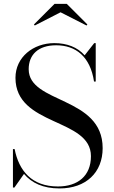

<svg xmlns="http://www.w3.org/2000/svg" viewBox="-20 -990 606 1024"><path d="M303 -924.5 441.5 -854 446 -859.5 336 -969.5H271L161 -859.5L165.5 -854ZM57 10 108 -62.5C148.5 -14.5 209 15 297.5 15C438.5 15 527.5 -70 527.5 -200C527.5 -478 133 -436 133 -621C133 -698 183.5 -748.5 279.5 -748.5C383.5 -748.5 461.5 -688.5 481.5 -555H490.5V-760H482.5L431.5 -695C392.5 -739 336.5 -760 269.5 -760C157 -760 62.5 -685 62.5 -575C62.5 -315 465 -362 465 -157C465 -52 395 4.5 289 4.5C149 4.5 80.5 -80 58 -195H49V10Z"/></svg>

Font: Bodoni* 24
Style: Regular
Weight: 400
Version: Version 2.3